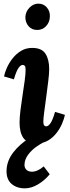

<svg xmlns="http://www.w3.org/2000/svg" viewBox="-20 -773 384 1050"><path d="M156 -511Q208 -511 228.5 -479.5Q249 -448 249 -395Q249 -371 244 -330Q239 -289 233 -244Q227 -199 222 -162Q217 -125 217 -108Q217 -92 222 -87Q227 -82 232 -82Q244 -82 256 -99Q268 -116 281 -161L335 -145Q331 -124 319.5 -97Q308 -70 289 -45.5Q270 -21 243.5 -5Q217 11 183 11Q128 11 107.5 -19Q87 -49 87 -102Q87 -131 92 -171Q97 -211 103.5 -253Q110 -295 115 -331.5Q120 -368 120 -392Q120 -409 115 -413.5Q110 -418 104 -418Q93 -418 81 -401Q69 -384 56 -339L2 -355Q6 -376 18 -403Q30 -430 49.5 -454.5Q69 -479 95.5 -495Q122 -511 156 -511ZM189.9 -753.1Q218.5 -753.1 236.5 -731.9Q254.5 -710.7 252.7 -681.2Q251.8 -651.7 232.4 -630.5Q213 -609.2 183.5 -609.2Q153 -609.2 135.5 -630.5Q117.9 -651.7 118.8 -681.2Q120.7 -710.7 141.9 -731.9Q163.1 -753.1 189.9 -753.1ZM116 257Q70 257 41.5 231Q13 205 16 154Q19 104 53 60Q87 16 140 -17.5Q193 -51 251 -70L247 -8Q215 5 184.5 25.5Q154 46 134.5 72Q115 98 114 126Q113 144 124 155Q135 166 155 166Q170 166 186.5 158.5Q203 151 219 137L252 180Q224 214 187.5 235.5Q151 257 116 257Z"/></svg>

Font: Lora Italic
Style: Italic
Weight: 400
Italic angle: -3°
Designer: Olga Karpushina, Alexei Vanyashin (Cyrillic)
Foundry: Cyreal
Version: Version 2.210; ttfautohint (v1.8.1.43-b0c9)